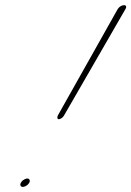

<svg xmlns="http://www.w3.org/2000/svg" viewBox="-20 -716 509 744"><path d="M73.1 -20C49.3 -6 57.4 18 81.3 4C105.2 -10 96 -34 73.1 -20ZM228.4 -269 466.2 -681C471.6 -690 468.6 -696 460.6 -696C452.6 -696 441.6 -690 436.2 -681L204.4 -269C200.4 -261 201.7 -254 208.1 -254C214.5 -254 224.4 -261 228.4 -269Z"/></svg>

Font: MewTooHand
Style: UltimateCondIta
Weight: 400
Designer: Mew Too, Robert Jablonski
Version: Version 0.77